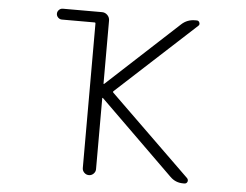

<svg xmlns="http://www.w3.org/2000/svg" viewBox="-52 -818 1103 860"><g transform="rotate(5 500.0 -388.0)"><path d="M196.3 -753.9H373Q386.7 -753.9 397 -743.7Q407.2 -733.4 407.2 -718.8V-435.5Q407.2 -434.6 408.2 -434.1Q409.2 -433.6 410.2 -434.6L730.5 -730.5Q755.9 -753.9 791 -753.9H798.8Q807.6 -753.9 811 -745.1Q814.5 -736.3 807.6 -730.5L454.1 -405.3Q451.2 -402.3 454.1 -399.4L817.4 -45.9Q821.3 -41 821.3 -36.1Q821.3 -33.2 820.3 -30.3Q816.4 -21.5 806.6 -21.5H800.8Q766.6 -21.5 742.2 -45.9L410.2 -371.1Q409.2 -372.1 408.2 -371.6Q407.2 -371.1 407.2 -369.1V-50.8Q407.2 -39.1 398.4 -30.3Q389.6 -21.5 377.4 -21.5Q365.2 -21.5 356.4 -30.3Q347.7 -39.1 347.7 -50.8V-701.2Q347.7 -705.1 343.8 -705.1H196.3Q186.5 -705.1 179.2 -712.4Q171.9 -719.7 171.9 -729.5Q171.9 -739.3 179.2 -746.6Q186.5 -753.9 196.3 -753.9Z"/></g></svg>

Font: Rounded-L Mgen+ 1m light
Style: Regular
Weight: 200
Designer: [Source Han Sans]
Ryoko NISHIZUKA  (kana & ideographs); Paul D. Hunt (Latin, Greek & Cyrillic); Wenlong ZHANG  (bopomofo
Version: Version 1.059.20150602